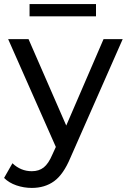

<svg xmlns="http://www.w3.org/2000/svg" viewBox="-42 -722 622 942"><path d="M560 -530 303 53Q269 134 223.5 167Q178 200 114 200Q75 200 38.5 187.5Q2 175 -22 151L19 79Q60 118 114 118Q149 118 172.5 99.5Q196 81 215 36L232 -1L-2 -530H98L283 -106L466 -530ZM103 -702H429V-642H103Z"/></svg>

Font: APTA Sans Medium
Style: Bold
Weight: 500
Version: Version 7.200